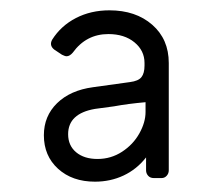

<svg xmlns="http://www.w3.org/2000/svg" viewBox="-20 -731 427 372"><path d="M65 -469Q65 -506 90.5 -531Q116 -556 160 -562L232 -572Q248 -574 254 -581.5Q260 -589 260 -604V-609Q260 -633 240.5 -649Q221 -665 190 -665Q147 -665 121 -629Q115 -622 109 -622Q106 -622 100 -625L85 -635Q75 -643 81 -654Q98 -681 127 -696Q156 -711 192 -711Q243 -711 275 -683Q307 -655 307 -609V-401Q307 -395 303 -390.5Q299 -386 293 -386H278Q271 -386 267 -390.5Q263 -395 263 -401V-426Q245 -403 219.5 -391Q194 -379 164 -379Q120 -379 92.5 -404Q65 -429 65 -469ZM262 -514V-533Q228 -530 201 -525L164 -520Q112 -511 112 -471Q112 -449 127.5 -436Q143 -423 169 -423Q195 -423 216.5 -437Q238 -451 250 -472.5Q262 -494 262 -514Z"/></svg>

Font: Miriam Libre
Style: Regular
Weight: 400
Designer: Michal Sahar
Foundry: Hagilda
Version: Version 1.001